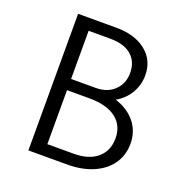

<svg xmlns="http://www.w3.org/2000/svg" viewBox="-121 -763 824 869"><g transform="rotate(20 291.5 -329.0)"><path d="M533 -186Q533 -131 504 -89Q475 -47 421 -23.5Q367 0 296 0H109V-658H293Q383 -658 436.5 -615Q490 -572 490 -500Q490 -453 466.5 -413.5Q443 -374 402 -351Q464 -331 498.5 -288Q533 -245 533 -186ZM180 -602V-370H299Q354 -370 388 -402.5Q422 -435 422 -487Q422 -540 387 -571Q352 -602 282 -602ZM461 -186Q461 -247 416.5 -281.5Q372 -316 288 -316H180V-56H307Q380 -56 420.5 -91Q461 -126 461 -186Z"/></g></svg>

Font: Ysabeau Infant
Style: Regular
Weight: 400
Designer: Christian Thalmann (Catharsis Fonts)
Version: Version 0.003